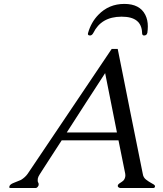

<svg xmlns="http://www.w3.org/2000/svg" viewBox="-20 -942 818 962"><path d="M603 -922.4Q680.2 -922.4 708 -867.7Q720.7 -842.3 720.7 -810.1Q720.7 -794.4 718.3 -777.3L717.8 -776.4Q714.8 -764.2 701.7 -764.2Q691.9 -764.2 691.9 -777.3Q689.5 -858.4 590.3 -858.4H587.9Q487.3 -857.9 447.8 -777.3Q440.9 -764.2 431.2 -764.2Q418 -764.2 420.9 -775.9L421.4 -777.3Q436.5 -830.6 472.7 -867.7Q525.4 -922.4 603 -922.4ZM565.9 -278.3 506.8 -575.7Q458.5 -501 410.2 -426.8Q361.8 -352.5 314.5 -278.3ZM754.4 -2.4Q752.9 0 748 0H583Q579.1 0 574.7 -2.9Q570.3 -5.9 570.3 -8.8Q569.8 -11.7 570.8 -14.6Q571.3 -17.6 577.6 -22.5Q583.5 -27.3 591.3 -31.7Q599.6 -37.1 602.5 -43Q606 -48.8 607.4 -55.7Q608.9 -63 607.4 -71.8L573.7 -238.8H289.1Q262.2 -197.3 234.9 -155.3Q207.5 -113.3 191.4 -87.9Q174.8 -62.5 172.4 -56.6Q170.4 -50.8 169.4 -46.9Q168.5 -43 168.9 -37.1Q168.9 -31.2 171.4 -27.3Q173.8 -23.4 173.8 -19.5Q173.8 -15.6 173.3 -13.7Q172.9 -12.2 171.9 -10.3Q166 0 158.7 0H32.7Q26.4 0 26.4 -4.4Q26.4 -6.8 27.8 -10.3Q31.7 -19 47.9 -25.4Q64 -31.7 85 -40.5Q106.4 -53.7 118.7 -71.3L539.6 -696.8H569.8Q581.1 -639.2 598.1 -555.7Q615.2 -472.2 632.3 -383.8Q649.9 -295.4 667 -211.9Q684.1 -128.4 695.3 -71.3Q697.8 -52.7 711.9 -42Q726.1 -31.2 735.4 -26.4Q745.1 -21.5 750.5 -17.6Q755.9 -13.7 756.3 -10.7Q756.8 -9.8 756.8 -8.8Q756.8 -5.9 754.4 -2.4Z"/></svg>

Font: Caudex
Style: Italic
Weight: 400
Italic angle: -13°
Version: Version 1.04